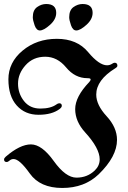

<svg xmlns="http://www.w3.org/2000/svg" viewBox="-29 -911 634 953"><path d="M0 0ZM133.8 -759.8ZM314.5 -825.7Q314.5 -860.8 335.9 -876Q357.4 -891.1 380.9 -891.1Q430.7 -891.1 430.7 -847.2Q430.7 -814.9 399.7 -787.4Q368.7 -759.8 349.6 -759.8Q332.5 -759.8 323.5 -785.4Q314.5 -811 314.5 -825.7ZM133.8 -825.7Q133.8 -860.8 155.3 -876Q176.8 -891.1 200.2 -891.1Q250 -891.1 250 -847.2Q250 -814.9 219 -787.4Q188 -759.8 168.9 -759.8Q151.9 -759.8 142.8 -785.4Q133.8 -811 133.8 -825.7ZM-8.8 -119.6Q-8.8 -126 -0.5 -133.3Q70.3 -194.3 124.5 -194.3Q178.7 -194.3 237.8 -111.8Q296.9 -29.3 350.6 -29.3Q404.3 -29.3 441.4 -64.9Q465.8 -88.4 465.8 -120.1Q465.8 -174.8 393.6 -253.9Q344.2 -308.1 344.2 -369.4Q344.2 -430.7 413.6 -503.4Q420.9 -511.2 420.9 -517.1Q420.9 -522.9 405.3 -522.9Q343.3 -522.9 299.3 -576.2Q255.4 -629.4 195.6 -629.4Q135.7 -629.4 98.1 -587.6Q60.5 -545.9 60.5 -496.3Q60.5 -446.8 90.1 -409.4Q119.6 -372.1 171.1 -372.1Q222.7 -372.1 251 -392.6Q258.8 -398.4 265.1 -398.4Q277.8 -398.4 277.8 -385.7Q277.8 -378.4 267.1 -370.1Q229 -341.3 162.1 -341.3Q95.2 -341.3 54 -387.5Q12.7 -433.6 12.7 -517.3Q12.7 -601.1 83 -659.7Q153.3 -718.3 253.4 -718.3Q353.5 -718.3 408.2 -652.6Q462.9 -586.9 502.4 -586.9Q516.1 -586.9 527.8 -594.7Q535.2 -599.6 540 -599.6Q553.7 -599.6 553.7 -584.5Q553.7 -578.6 543.5 -572.3Q448.7 -513.7 448.7 -441.4Q448.7 -390.1 500.2 -334.2Q551.8 -278.3 551.8 -216.8Q551.8 -134.3 460.9 -45.9Q390.1 22 280 22Q169.9 22 118.9 -49.8Q67.9 -121.6 38.6 -121.6Q26.9 -121.6 18.8 -114.3Q10.7 -106.9 3.9 -106.9Q-8.8 -106.9 -8.8 -119.6Z"/></svg>

Font: UnifrakturMaguntia
Style: Book
Weight: 400
Designer: j. 'mach' wust, Gerrit Ansmann, Georg Duffner, based on a font by Peter Wiegel, original typeface by Carl Albert Fahrenw
Version: Version 2017-03-19